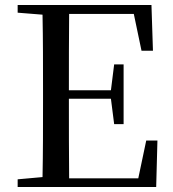

<svg xmlns="http://www.w3.org/2000/svg" viewBox="-20 -752 696 772"><path d="M549 -548H595L589 -732H51V-701L151 -693C153 -593 153 -493 153 -392V-339C153 -239 153 -138 151 -40L51 -31V0H608L613 -187H568L536 -35H258C257 -136 257 -238 257 -355H426L439 -253H477V-493H439L426 -389H257C257 -497 257 -598 258 -696H518Z"/></svg>

Font: Noto Serif CJK SC Medium
Style: Regular
Weight: 500
Designer: Ryoko NISHIZUKA 西塚涼子 (kana & ideographs); Frank Grießhammer (Latin, Greek & Cyrillic); Wenlong ZHANG 张文龙 (bopomofo); San
Foundry: Adobe
Version: Version 2.001;hotconv 1.1.0;makeotfexe 2.6.0